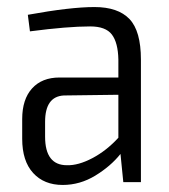

<svg xmlns="http://www.w3.org/2000/svg" viewBox="-20 -517 481 545"><path d="M248 -497Q315 -497 347.5 -463Q380 -429 380 -348V0H330L322 -80Q294 -45 250.5 -18.5Q207 8 158 8Q105 8 74 -26Q43 -60 43 -123V-179Q43 -235 71 -266Q99 -297 149 -297H316V-348Q315 -396 297.5 -419Q280 -442 236 -442Q172 -442 65 -428L59 -475Q180 -497 248 -497ZM170 -48Q202 -47 242 -68Q282 -89 316 -126V-248L161 -246Q108 -243 108 -171V-129Q108 -48 170 -48Z"/></svg>

Font: exo2condensed_l
Style: Regular
Weight: 300
Width: 3
Designer: Natanael Gama
Version: Version 1.001;PS 001.001;hotconv 1.0.70;makeotf.lib2.5.58329